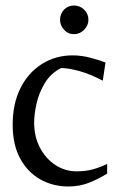

<svg xmlns="http://www.w3.org/2000/svg" viewBox="-20 -665 446 697"><path d="M228 12Q172 12 126 -14Q80 -40 53 -90Q26 -140 26 -212Q26 -289 54.5 -345.5Q83 -402 132.5 -433Q182 -464 244 -464Q277 -464 311.5 -454.5Q346 -445 363 -438L353 -372Q306 -397 266.5 -407.5Q227 -418 202 -418Q164 -399 142.5 -363Q121 -327 112.5 -288.5Q104 -250 104 -220Q104 -169 125 -129Q146 -89 181 -66Q216 -43 258 -43Q293 -43 320 -51Q347 -59 369 -70V-35Q341 -17 305.5 -2.5Q270 12 228 12ZM249 -541Q227 -541 212.5 -557Q198 -573 198 -593Q198 -615 212.5 -630Q227 -645 249 -645Q270 -645 285.5 -630Q301 -615 301 -593Q301 -573 285.5 -557Q270 -541 249 -541Z"/></svg>

Font: Belleza
Style: Regular
Weight: 400
Designer: Eduardo Rodriguez Tunni
Foundry: Eduardo Rodriguez Tunni
Version: Version 1.003; ttfautohint (v1.8.4.7-5d5b)